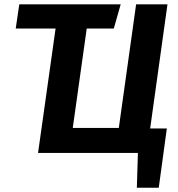

<svg xmlns="http://www.w3.org/2000/svg" viewBox="-20 -712 830 894"><path d="M759.8 -691.9 679.2 -113.8H756.8L719.2 162.1H617.2L622.1 0H157.2L238.8 -579.1H53.2L69.8 -691.9H542L509.8 -579.1H383.8L318.8 -116.2H533.2L613.8 -691.9Z"/></svg>

Font: FiraGO SemiBold
Style: Italic
Weight: 600
Italic angle: -8°
Designer: bBox Type GmbH
Foundry: bBox Type GmbH
Version: Version 1.001;PS 001.001;hotconv 1.0.88;makeotf.lib2.5.64775